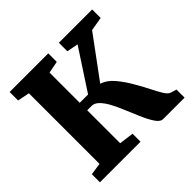

<svg xmlns="http://www.w3.org/2000/svg" viewBox="-180 -930 1117 1117"><g transform="rotate(-45 378.0 -371.5)"><path d="M39.5 0V-66.5L113.5 -77.5V-658.5L39.5 -673V-743H357.5V-673L283.5 -658.5V-410H352L515 -659.5L444.5 -673V-743H718.5V-673L633.5 -658.5L446 -404Q488.5 -391 522.8 -349.8Q557 -308.5 583 -262.5Q609 -218.5 629.2 -178Q649.5 -137.5 666.2 -110.2Q683 -83 698.5 -78L736 -66.5V0H559.5Q537 0 516 -31.8Q495 -63.5 474.8 -111.5Q454.5 -159.5 434 -207.5Q418.5 -245 400.5 -277.2Q382.5 -309.5 362.2 -329Q342 -348.5 319 -348.5H283.5V-77.5L373.5 -65.5V0Z"/></g></svg>

Font: Merriweather Black
Style: Regular
Weight: 900
Designer: Eben Sorkin
Foundry: Eben Sorkin
Version: Version 2.200;gftools[0.9.31]